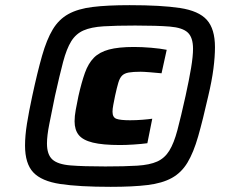

<svg xmlns="http://www.w3.org/2000/svg" viewBox="-20 -716 894 744"><path d="M409 8Q286 8 213.5 -3Q141 -14 109 -48Q77 -82 77 -152Q77 -190 84.5 -237Q92 -284 105 -344Q125 -437 143 -500Q161 -563 184.5 -602Q208 -641 245 -661.5Q282 -682 339 -689Q396 -696 482 -696Q605 -696 677.5 -685Q750 -674 781.5 -639Q813 -604 813 -533Q813 -496 807 -449.5Q801 -403 787 -344Q766 -251 748 -188Q730 -125 706.5 -86Q683 -47 646 -26.5Q609 -6 552 1Q495 8 409 8ZM388 -71Q463 -71 511.5 -74Q560 -77 589 -90Q618 -103 636 -132Q654 -161 667.5 -212Q681 -263 699 -344Q713 -408 720.5 -453Q728 -498 728 -527Q728 -571 707.5 -590Q687 -609 638 -613Q589 -617 504 -617Q429 -617 381 -614Q333 -611 303.5 -598Q274 -585 256 -556Q238 -527 224.5 -476Q211 -425 193 -344Q180 -280 171 -235Q162 -190 162 -160Q162 -117 183 -98Q204 -79 253.5 -75Q303 -71 388 -71ZM445 -154Q378 -154 339.5 -163.5Q301 -173 285 -193Q269 -213 269 -246Q269 -266 273.5 -290.5Q278 -315 284 -344Q296 -397 309 -433.5Q322 -470 343.5 -492Q365 -514 402 -524Q439 -534 499 -534Q530 -534 565.5 -531Q601 -528 626 -523L606 -432Q586 -434 561 -436Q536 -438 525 -438Q496 -438 479 -435Q462 -432 453 -423Q444 -414 438.5 -395.5Q433 -377 426 -345Q422 -325 419 -309.5Q416 -294 416 -283Q416 -261 431.5 -255.5Q447 -250 484 -250Q508 -250 532.5 -252Q557 -254 570 -256L551 -161Q529 -158 498.5 -156Q468 -154 445 -154Z"/></svg>

Font: Saira Expanded Black
Style: Italic
Weight: 900
Width: 7
Italic angle: -12°
Designer: Hector Gatti with collaboration of the Omnibus-Type team
Foundry: Omnibus-Type
Version: Version 1.101